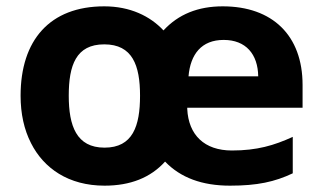

<svg xmlns="http://www.w3.org/2000/svg" viewBox="-20 -576 1018 606"><path d="M904 -29V-144C845 -117 791 -101 712 -101C625 -101 575 -150 571 -232V-236H935V-308C935 -464 840 -556 683 -556C605 -556 543 -531 496 -480C454 -525 391 -556 309 -556C137 -556 45 -449 45 -274C45 -217 56 -167 78 -124C118 -45 196 10 310 10C391 10 455 -15 501 -66C550 -15 618 10 706 10C792 10 847 -2 904 -29ZM309 -436C398 -436 422 -370 422 -274C422 -178 399 -110 310 -110C221 -110 197 -179 197 -274C197 -370 220 -436 309 -436ZM795 -335H575C581 -405 616 -450 686 -450C756 -450 794 -405 795 -335Z"/></svg>

Font: Passageway
Style: Regular
Weight: 700
Foundry: Ascender Corporation
Version: Version 1.11